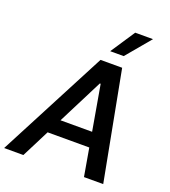

<svg xmlns="http://www.w3.org/2000/svg" viewBox="-189 -1084 1069 1206"><g transform="rotate(20 345.5 -481.0)"><path d="M108 0 202.4 -186.1H480.8L513.1 0H641.7L503.6 -727.3H359L-20.6 0ZM252.5 -284.8 405.5 -586.6H411.2L463.8 -284.8ZM397.4 -799.4H487.6L624.3 -962.4H505.3Z"/></g></svg>

Font: Magic Ui Pro Semi Bold
Style: Italic
Weight: 600
Italic angle: -9.39999°
Designer: Stefan Endress, Andreas Faust
Version: Version 1.000;FEAKit 1.0